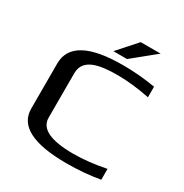

<svg xmlns="http://www.w3.org/2000/svg" viewBox="-190 -977 1085 1135"><g transform="rotate(30 352.5 -410.0)"><path d="M424 -593C490 -593 564 -585 644 -569V-641C571 -654 497 -660 421 -660C194 -660 80 -598 80 -474V-166C80 -49 194 10 421 10C500 10 576 4 649 -9V-83C569 -67 495 -59 429 -59C274 -59 196 -96 196 -171V-475C196 -574 301 -593 424 -593ZM580 -830H444L331 -703H424Z"/></g></svg>

Font: Gamestation Extended
Style: Regular
Weight: 400
Width: 7
Designer: Jonas Hecksher
Foundry: Jonas Hecksher, Playtypeª, e-types AS
Version: Version 1.003